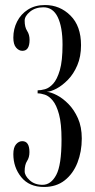

<svg xmlns="http://www.w3.org/2000/svg" viewBox="-20 -731 377 763"><path d="M155 12Q96 12 64.5 -27Q33 -66 33 -118.5Q33 -145 43.8 -157.5Q54.5 -170 68.5 -170Q97 -170 97 -126.5Q97 -105.5 87.5 -91Q78 -76.5 78 -50.5Q78 -33 97.8 -14.8Q117.5 3.5 149 3.5Q182.5 3.5 203.5 -35.8Q224.5 -75 224.5 -176.5Q224.5 -240 214.5 -276.8Q204.5 -313.5 189.5 -331.5Q174.5 -349.5 158.2 -354.8Q142 -360 129.5 -360V-372Q142 -372 158.8 -376.5Q175.5 -381 191.2 -398.2Q207 -415.5 217.8 -452.2Q228.5 -489 228.5 -553.5Q228.5 -623.5 209.5 -662.8Q190.5 -702 152.5 -702Q120.5 -702 99.2 -684.5Q78 -667 78 -649Q78 -623 87.8 -608.2Q97.5 -593.5 97.5 -572.5Q97.5 -529 69 -529Q55 -529 44 -541.8Q33 -554.5 33 -581.5Q33 -616 48 -645.5Q63 -675 91.2 -693Q119.5 -711 159 -711Q218 -711 260 -669.2Q302 -627.5 302 -551.5Q302 -506 287.2 -471.5Q272.5 -437 250 -414Q227.5 -391 204.8 -379Q182 -367 166 -366Q182 -365 205.5 -353Q229 -341 251.8 -318Q274.5 -295 289.8 -260.8Q305 -226.5 305 -180.5Q305 -128.5 287.8 -84.5Q270.5 -40.5 237 -14.2Q203.5 12 155 12Z"/></svg>

Font: Imbue 100pt
Style: Regular
Weight: 400
Designer: Tyler Finck
Foundry: Etcetera Type Company
Version: Version 1.102; ttfautohint (v1.8.3)